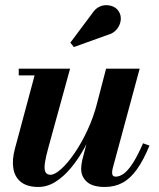

<svg xmlns="http://www.w3.org/2000/svg" viewBox="-20 -733 632 763"><path d="M133 10Q88 10 63.2 -9.8Q38.5 -29.5 33 -63.8Q27.5 -98 39 -141L117.5 -433.5H54.5V-460H258.5L173 -149.5Q162 -110.5 158.5 -86Q155 -61.5 160.2 -50Q165.5 -38.5 181 -38.5Q197.5 -38.5 223 -61.2Q248.5 -84 276 -124Q303.5 -164 327.8 -216Q352 -268 367 -327H387Q376 -282.5 357.5 -235.2Q339 -188 315 -144.2Q291 -100.5 261.8 -65.5Q232.5 -30.5 200 -10.2Q167.5 10 133 10ZM396.5 10Q348 10 325.2 -10.5Q302.5 -31 302.5 -62Q302.5 -70 303.8 -79.8Q305 -89.5 307 -97.5L401.5 -460H535L428 -64.5Q427 -60 426.2 -55.2Q425.5 -50.5 425.5 -46.5Q425.5 -31 440 -31Q455.5 -31 472.2 -43.2Q489 -55.5 507.8 -84.5Q526.5 -113.5 548.5 -163.5L574 -154.5Q550 -96 524 -59.8Q498 -23.5 467 -6.8Q436 10 396.5 10ZM273.5 -546 259.5 -563.5 347 -680.5Q358.5 -698 373.5 -705.5Q388.5 -713 403.8 -712.5Q419 -712 431.8 -705.8Q444.5 -699.5 451 -689Q462 -673 459.8 -653Q457.5 -633 444 -616.5Q430.5 -600 407 -594Z"/></svg>

Font: Bodoni Moda 9pt
Style: Bold Italic
Weight: 700
Italic angle: -13°
Designer: Owen Earl
Foundry: indestructible type
Version: Version 2.004